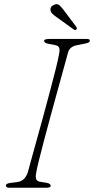

<svg xmlns="http://www.w3.org/2000/svg" viewBox="-20 -883 442 903"><path d="M150.5 -72Q146 -51 150.2 -40.2Q154.5 -29.5 172.5 -27.5L200 -23Q218.5 -19.5 218.5 -8.5Q218.5 -4 212.2 -2Q206 0 198.5 0H24.5Q8 0 8 -9.5Q6 -19.5 27.5 -22.5L59.5 -26.5Q79.5 -29 91.8 -40.8Q104 -52.5 110.5 -71.5Q115 -89 126.5 -130.2Q138 -171.5 153.2 -226.5Q168.5 -281.5 185 -342Q201.5 -402.5 216.5 -459.2Q231.5 -516 242.8 -561Q254 -606 258 -629.5Q262 -648.5 258.2 -658.5Q254.5 -668.5 237 -671.5L207 -677Q187.5 -680.5 187.5 -691.5Q187.5 -700 217 -700H387Q402.5 -700 402.5 -692.5Q402.5 -686.5 397.5 -683.5Q392.5 -680.5 379.5 -678L345 -671Q308.5 -665 300.5 -637.5Q293.5 -612 280.5 -565Q267.5 -518 251.5 -459.8Q235.5 -401.5 218.8 -340.5Q202 -279.5 187.5 -224.2Q173 -169 163 -128.5Q153 -88 150.5 -72ZM280 -835 339 -756.5Q344 -748.5 339 -744.5Q333 -739.5 328 -743.5L244 -804Q233.5 -811.5 225.8 -818.8Q218 -826 217.5 -835.5Q215.5 -854 238 -862Q251 -866 259.8 -858Q268.5 -850 280 -835Z"/></svg>

Font: Fraunces 9pt Soft Thin
Style: Italic
Weight: 100
Italic angle: -16°
Version: Version 1.000;[b76b70a41]